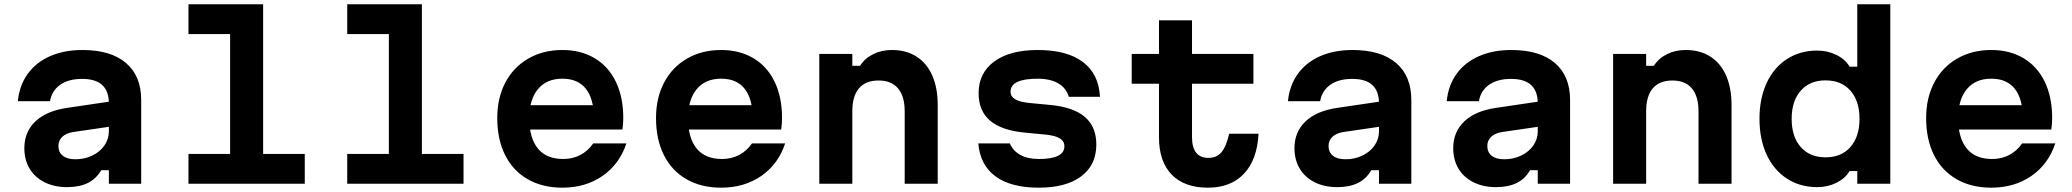

<svg xmlns="http://www.w3.org/2000/svg" viewBox="-20 -868 9790 907"><path d="M505 -270.5 326.5 -244.4Q293.1 -239.3 274.5 -222Q256 -204.6 256 -178.1Q256 -148.7 276.8 -132.2Q297.5 -115.6 335.9 -115.6Q379.7 -115.6 416.1 -133.2Q452.6 -150.7 473.5 -181Q494.3 -211.3 494.3 -247.8V-380Q494.3 -437.1 463.1 -466.2Q431.8 -495.3 368 -495.3Q303.9 -495.3 264.4 -467.5Q225 -439.8 216.2 -390H64.2Q71.5 -464.3 110.8 -518.9Q150.1 -573.5 216.4 -602.6Q282.7 -631.8 369.4 -631.8Q503.2 -631.8 575.1 -570.5Q647 -509.2 647 -395.9V0H494.3V-63.9H457.8Q435.3 -24 395.6 -4Q355.9 16 296.9 16Q236.5 16 190.6 -7Q144.6 -30 119.8 -71.4Q95 -112.9 95 -167.9Q95 -245.2 147.3 -294.6Q199.5 -344.1 297.1 -358.4L505 -389.1Z M1223 -848V-140.8H1419.7V0H870.3V-140.8H1067V-707.2H870.3V-848Z M1973 -848V-140.8H2169.7V0H1620.3V-140.8H1817V-707.2H1620.3V-848Z M2833.7 -371.2 2785.5 -310.3Q2785.5 -400.7 2747.8 -448.5Q2710.1 -496.3 2636.7 -496.3Q2561.9 -496.3 2521.1 -446.7Q2480.3 -397.1 2480.3 -310.3Q2480.3 -216.4 2520.8 -166.6Q2561.2 -116.9 2640.7 -116.9Q2685.8 -116.9 2721.8 -136Q2757.7 -155.1 2782.5 -190.6H2939Q2906.8 -92.7 2826.4 -37Q2746 18.6 2636.7 18.6Q2542.8 18.6 2473.2 -21.2Q2403.6 -61 2366.3 -135.1Q2329 -209.3 2329 -310.3Q2329 -405.9 2367.6 -478.7Q2406.2 -551.5 2476.2 -591.6Q2546.1 -631.8 2636.7 -631.8Q2723.9 -631.8 2789 -593.1Q2854.1 -554.5 2889.2 -481.9Q2924.3 -409.2 2924.3 -310.9Q2924.3 -283.5 2920.3 -256.1H2454.7V-371.2Z M3583.7 -371.2 3535.5 -310.3Q3535.5 -400.7 3497.8 -448.5Q3460.1 -496.3 3386.7 -496.3Q3311.9 -496.3 3271.1 -446.7Q3230.3 -397.1 3230.3 -310.3Q3230.3 -216.4 3270.8 -166.6Q3311.2 -116.9 3390.7 -116.9Q3435.8 -116.9 3471.8 -136Q3507.7 -155.1 3532.5 -190.6H3689Q3656.8 -92.7 3576.4 -37Q3496 18.6 3386.7 18.6Q3292.8 18.6 3223.2 -21.2Q3153.6 -61 3116.3 -135.1Q3079 -209.3 3079 -310.3Q3079 -405.9 3117.6 -478.7Q3156.2 -551.5 3226.2 -591.6Q3296.1 -631.8 3386.7 -631.8Q3473.9 -631.8 3539 -593.1Q3604.1 -554.5 3639.2 -481.9Q3674.3 -409.2 3674.3 -310.9Q3674.3 -283.5 3670.3 -256.1H3204.7V-371.2Z M3850.3 -613.1H4006.3V-557.3H4042.9Q4065.2 -592.5 4104.6 -612.1Q4143.9 -631.8 4193.2 -631.8Q4260.9 -631.8 4309.4 -600.8Q4358 -569.8 4383.9 -511.4Q4409.7 -452.9 4409.7 -372.1V0H4253.7V-342.1Q4253.7 -413.2 4222.3 -450.4Q4190.9 -487.7 4130.3 -487.7Q4069.2 -487.7 4037.7 -450.7Q4006.3 -413.8 4006.3 -342.1V0H3850.3Z M4887.9 -116.9Q4948.1 -116.9 4978.2 -132Q5008.2 -147.1 5008.2 -177.3Q5008.2 -200.6 4987 -214Q4965.7 -227.4 4920.5 -232.1L4821.4 -241.5Q4711.4 -251.9 4657.2 -298Q4602.9 -344.1 4602.9 -428Q4602.9 -523.2 4676.8 -577.5Q4750.8 -631.8 4882 -631.8Q5020.5 -631.8 5095.6 -575.1Q5170.7 -518.5 5176.3 -410.6H5029Q5017.3 -451.4 4979.9 -473.8Q4942.5 -496.2 4881.3 -496.2Q4817.8 -496.2 4785.7 -480.8Q4753.7 -465.4 4753.7 -434.6Q4753.7 -412.5 4774.9 -399.5Q4796.2 -386.4 4841.4 -381.7L4940.5 -372.3Q5051.1 -361.9 5105 -315.5Q5159 -269.1 5159 -185.2Q5159 -88.6 5087.5 -35Q5016.1 18.6 4887.3 18.6Q4755.7 18.6 4682.8 -34.9Q4609.8 -88.3 4601.5 -190.6H4750.5Q4764.9 -155.7 4799.8 -136.3Q4834.7 -116.9 4887.9 -116.9Z M5611 -613.1H5901.1V-472.3H5611V-219.7Q5611 -171.8 5630.4 -147Q5649.9 -122.2 5688.7 -122.2Q5727.8 -122.2 5750.2 -148.9Q5772.6 -175.6 5786.6 -236.3H5925.4Q5918.8 -113.3 5856.5 -47.4Q5794.2 18.6 5686 18.6Q5575 18.6 5515 -43.2Q5455 -105 5455 -219.7V-472.3H5326.1V-613.1H5455V-771.8H5611Z M6505 -270.5 6326.5 -244.4Q6293.1 -239.3 6274.5 -222Q6256 -204.6 6256 -178.1Q6256 -148.7 6276.8 -132.2Q6297.5 -115.6 6335.9 -115.6Q6379.7 -115.6 6416.1 -133.2Q6452.6 -150.7 6473.5 -181Q6494.3 -211.3 6494.3 -247.8V-380Q6494.3 -437.1 6463.1 -466.2Q6431.8 -495.3 6368 -495.3Q6303.9 -495.3 6264.4 -467.5Q6225 -439.8 6216.2 -390H6064.2Q6071.5 -464.3 6110.8 -518.9Q6150.1 -573.5 6216.4 -602.6Q6282.7 -631.8 6369.4 -631.8Q6503.2 -631.8 6575.1 -570.5Q6647 -509.2 6647 -395.9V0H6494.3V-63.9H6457.8Q6435.3 -24 6395.6 -4Q6355.9 16 6296.9 16Q6236.5 16 6190.6 -7Q6144.6 -30 6119.8 -71.4Q6095 -112.9 6095 -167.9Q6095 -245.2 6147.3 -294.6Q6199.5 -344.1 6297.1 -358.4L6505 -389.1Z M7255 -270.5 7076.5 -244.4Q7043.1 -239.3 7024.5 -222Q7006 -204.6 7006 -178.1Q7006 -148.7 7026.8 -132.2Q7047.5 -115.6 7085.9 -115.6Q7129.7 -115.6 7166.1 -133.2Q7202.6 -150.7 7223.5 -181Q7244.3 -211.3 7244.3 -247.8V-380Q7244.3 -437.1 7213.1 -466.2Q7181.8 -495.3 7118 -495.3Q7053.9 -495.3 7014.4 -467.5Q6975 -439.8 6966.2 -390H6814.2Q6821.5 -464.3 6860.8 -518.9Q6900.1 -573.5 6966.4 -602.6Q7032.7 -631.8 7119.4 -631.8Q7253.2 -631.8 7325.1 -570.5Q7397 -509.2 7397 -395.9V0H7244.3V-63.9H7207.8Q7185.3 -24 7145.6 -4Q7105.9 16 7046.9 16Q6986.5 16 6940.6 -7Q6894.6 -30 6869.8 -71.4Q6845 -112.9 6845 -167.9Q6845 -245.2 6897.3 -294.6Q6949.5 -344.1 7047.1 -358.4L7255 -389.1Z M7600.3 -613.1H7756.3V-557.3H7792.9Q7815.2 -592.5 7854.6 -612.1Q7893.9 -631.8 7943.2 -631.8Q8010.9 -631.8 8059.4 -600.8Q8108 -569.8 8133.9 -511.4Q8159.7 -452.9 8159.7 -372.1V0H8003.7V-342.1Q8003.7 -413.2 7972.3 -450.4Q7940.9 -487.7 7880.3 -487.7Q7819.2 -487.7 7787.7 -450.7Q7756.3 -413.8 7756.3 -342.1V0H7600.3Z M8291.7 -306.7Q8291.7 -402.7 8325.5 -475.8Q8359.3 -548.8 8421.4 -589Q8483.5 -629.1 8564.3 -629.1Q8614.1 -629.1 8656.1 -608.1Q8698.1 -587.1 8717.1 -553.1H8753.7V-848H8909.7V0H8753.7V-60H8717.1Q8697.9 -26 8656.1 -5Q8614.3 16 8564.3 16Q8483.5 16 8421.4 -24.3Q8359.3 -64.6 8325.5 -137.6Q8291.7 -210.6 8291.7 -306.7ZM8764.3 -306.7Q8764.3 -390.8 8721.5 -439.6Q8678.8 -488.3 8604 -488.3Q8529.2 -488.3 8486.5 -439.4Q8443.7 -390.5 8443.7 -306.5Q8443.7 -222.4 8486.5 -173.6Q8529.2 -124.8 8604 -124.8Q8678.8 -124.8 8721.5 -173.7Q8764.3 -222.6 8764.3 -306.7Z M9583.7 -371.2 9535.5 -310.3Q9535.5 -400.7 9497.8 -448.5Q9460.1 -496.3 9386.7 -496.3Q9311.9 -496.3 9271.1 -446.7Q9230.3 -397.1 9230.3 -310.3Q9230.3 -216.4 9270.8 -166.6Q9311.2 -116.9 9390.7 -116.9Q9435.8 -116.9 9471.8 -136Q9507.7 -155.1 9532.5 -190.6H9689Q9656.8 -92.7 9576.4 -37Q9496 18.6 9386.7 18.6Q9292.8 18.6 9223.2 -21.2Q9153.6 -61 9116.3 -135.1Q9079 -209.3 9079 -310.3Q9079 -405.9 9117.6 -478.7Q9156.2 -551.5 9226.2 -591.6Q9296.1 -631.8 9386.7 -631.8Q9473.9 -631.8 9539 -593.1Q9604.1 -554.5 9639.2 -481.9Q9674.3 -409.2 9674.3 -310.9Q9674.3 -283.5 9670.3 -256.1H9204.7V-371.2Z"/></svg>

Font: Martian Mono sWd Rg
Style: Regular
Weight: 400
Width: 6
Monospace: yes
Designer: Roman Shamin
Foundry: Evil Martians
Version: Version 1.000